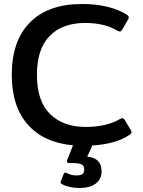

<svg xmlns="http://www.w3.org/2000/svg" viewBox="-20 -715 717 962"><path d="M639 -52Q639 -46 628 -39Q564 6 442 14Q442 16 440 20L417 70Q489 76 489 144Q489 182 460 204.5Q431 227 377 227Q354 227 331 222Q308 217 295 210Q286 205 284 202Q282 199 285 192L299 157Q302 150 307 150Q311 150 317 153Q337 164 363 164Q384 164 393 157Q402 150 402 135Q402 115 388 108.5Q374 102 342 102H327Q319 102 316.5 97.5Q314 93 317 86L344 18Q345 17 345 15.5Q345 14 346 13Q199 0 119 -91Q39 -182 39 -340Q39 -511 130.5 -603Q222 -695 392 -695Q460 -695 518 -681Q576 -667 616 -641Q625 -635 625 -628Q625 -622 620 -614L592 -566Q586 -557 581 -557Q577 -557 567 -562Q504 -600 406 -600Q293 -600 229 -535Q165 -470 165 -340Q165 -208 231 -143.5Q297 -79 409 -79Q513 -79 580 -118Q590 -123 593 -123Q599 -123 605 -114L636 -62Q639 -56 639 -52Z"/></svg>

Font: Mitr
Style: Regular
Weight: 400
Designer: Thanarat Vachiruckul
Foundry: Cadson Demak
Version: Version 1.002